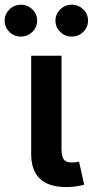

<svg xmlns="http://www.w3.org/2000/svg" viewBox="-63 -779 389 803"><path d="M216.3 3.4Q140.1 3.4 103.8 -31.5Q67.4 -66.4 67.4 -134.8V-545.9H194.3V-155.8Q194.3 -125.5 203.4 -112.5Q212.4 -99.6 236.3 -99.6Q249 -99.6 255.6 -100.6Q262.2 -101.6 267.6 -103L289.1 -6.8Q277.3 -3.4 258.3 0Q239.3 3.4 216.3 3.4ZM24.4 -626Q-3.9 -626 -23.7 -645.5Q-43.5 -665 -43.5 -692.9Q-43.5 -720.2 -23.7 -739.7Q-3.9 -759.3 24.4 -759.3Q52.2 -759.3 72.3 -739.7Q92.3 -720.2 92.3 -692.9Q92.3 -665 72.3 -645.5Q52.2 -626 24.4 -626ZM237.3 -626Q209 -626 189 -645.5Q168.9 -665 168.9 -692.9Q168.9 -720.2 189 -739.7Q209 -759.3 237.3 -759.3Q265.1 -759.3 285.2 -739.7Q305.2 -720.2 305.2 -692.9Q305.2 -665 285.2 -645.5Q265.1 -626 237.3 -626Z"/></svg>

Font: Inter-SemiBold
Style: Regular
Weight: 600
Designer: Rasmus Andersson
Foundry: rsms
Version: Version 4.000;git-a52131595